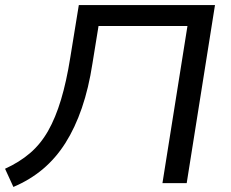

<svg xmlns="http://www.w3.org/2000/svg" viewBox="-31 -725 916 760"><path d="M22 15 -11 -57Q46 -83 88 -119Q130 -155 159.5 -207Q189 -259 210.5 -330.5Q232 -402 247 -496L281 -705H820L708 0H612L711 -622H359L335 -474Q320 -376 293 -297.5Q266 -219 228 -159Q190 -99 139 -56Q88 -13 22 15Z"/></svg>

Font: Nunito Sans 7pt SemiExpanded
Style: Italic
Weight: 400
Width: 6
Italic angle: -9°
Designer: Vernon Adams
Foundry: Vernon Adams
Version: Version 3.101;gftools[0.9.27]